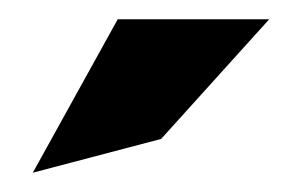

<svg xmlns="http://www.w3.org/2000/svg" viewBox="-20 -772 306 199"><path d="M147 -628 259 -752H102L14 -593Z"/></svg>

Font: Charger Pro
Style: BlkExt
Weight: 900
Designer: Jasper
Foundry: Cannot Into Space Fonts
Version: Version 1.09